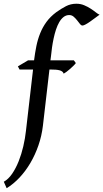

<svg xmlns="http://www.w3.org/2000/svg" viewBox="-69 -762 548 1019"><path d="M459.5 -684.1Q449.2 -676.8 435.8 -666.7Q422.4 -656.7 409.7 -647.7Q397 -638.7 385.7 -632.6Q374.5 -626.5 368.7 -626.5Q361.8 -626.5 355 -635.3Q348.1 -644 340.1 -654.3Q332 -664.6 322 -673.3Q312 -682.1 298.3 -682.1Q281.7 -682.1 268.6 -671.9Q255.4 -661.6 245.4 -644.3Q235.4 -627 228 -604.5Q220.7 -582 215.6 -557.9Q210.4 -533.7 207 -509.5Q203.6 -485.4 201.7 -464.8L198.7 -441.9H322.8L333.5 -427.2Q328.6 -420.4 319.8 -411.9Q311 -403.3 301.5 -395Q292 -386.7 283 -380.1Q273.9 -373.5 269 -371.1Q266.6 -377.9 261.5 -382.1Q256.3 -386.2 247.8 -388.7Q239.3 -391.1 226.8 -392.1Q214.4 -393.1 196.8 -393.1H193.4L158.7 -94.2Q152.3 -40.5 135 9.5Q117.7 59.6 92.3 102.8Q66.9 146 34.7 180.4Q2.4 214.8 -33.7 236.8L-48.8 202.6Q-24.4 189 -4.6 160.2Q15.1 131.3 30 94Q44.9 56.6 54.7 14.4Q64.5 -27.8 68.8 -67.9L106.4 -393.1H34.7L25.9 -409.7L80.1 -441.9H111.8Q116.7 -481 124 -517.1Q131.3 -553.2 144.3 -585.4Q157.2 -617.7 177.7 -645.8Q198.2 -673.8 229 -696.8Q255.4 -715.8 280.8 -729Q306.2 -742.2 336.4 -742.2Q358.9 -742.2 377.9 -734.1Q397 -726.1 412.6 -715.8Q428.2 -705.6 440.2 -696Q452.1 -686.5 459.5 -684.1Z"/></svg>

Font: Gentium Book Basic
Style: Italic
Weight: 400
Italic angle: -8°
Designer: J. Victor Gaultney and Annie Olsen
Foundry: SIL International
Version: Version 1.102; 2013; Maintenance release